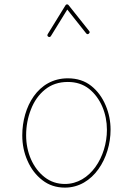

<svg xmlns="http://www.w3.org/2000/svg" viewBox="-20 -854 606 875"><path d="M289.1 -497.1C152.3 -497.1 81.5 -366.2 81.5 -237.3C81.5 -195.8 89.4 -157.2 105.5 -121.1C121.6 -84.5 144 -55.2 173.3 -32.7C202.1 -10.3 236.3 1 275.9 1C404.8 1 483.9 -134.3 483.9 -262.7C483.9 -301.3 476.6 -338.4 461.4 -374C446.3 -409.7 424.8 -439.5 396 -462.4C367.2 -485.4 331.5 -497.1 289.1 -497.1ZM289.1 -480.5C326.7 -480.5 358.9 -470.2 385.7 -449.2C438.5 -407.2 467.3 -336.4 467.3 -262.7C467.3 -139.6 391.1 -15.6 275.9 -15.6C240.7 -15.6 210 -25.9 183.6 -46.4C130.4 -87.4 99.1 -158.7 99.1 -237.3C99.1 -278.8 106.4 -318.4 121.1 -355.5C135.3 -392.6 156.7 -422.9 185.1 -445.8C213.4 -468.8 248 -480.5 289.1 -480.5ZM200.2 -686.5C202.1 -685.5 203.6 -685.1 205.1 -685.1C207.5 -685.1 210 -686.5 211.9 -689.5L286.6 -810.5L372.6 -702.1C375 -699.7 377 -698.2 379.4 -698.2C380.9 -698.2 382.8 -699.2 384.8 -700.7C387.2 -703.1 388.7 -705.1 388.7 -707.5C388.7 -709 387.7 -710.9 386.2 -712.9L292.5 -830.6C290 -834.5 285.2 -834 284.7 -834C282.2 -834 279.8 -832.5 278.3 -829.6L197.3 -698.2C196.3 -696.3 195.8 -694.8 195.8 -693.4C195.8 -690.9 197.3 -688.5 200.2 -686.5Z"/></svg>

Font: Mikhak Thin
Style: Regular
Weight: 100
Designer: Amin Abedi
Version: Version 3.2